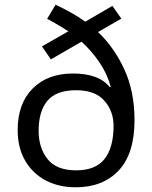

<svg xmlns="http://www.w3.org/2000/svg" viewBox="-20 -785 645 815"><path d="M216 -765Q248 -750 280.5 -732Q313 -714 342 -693L457 -760L495 -706L396 -649Q464 -585 507.5 -491Q551 -397 551 -275Q551 -133 484 -61.5Q417 10 301 10Q229 10 173.5 -19.5Q118 -49 86.5 -103.5Q55 -158 55 -233Q55 -345 118.5 -409Q182 -473 290 -473Q343 -473 382.5 -459Q422 -445 446 -415L450 -417Q434 -474 401 -522Q368 -570 326 -608L196 -533L158 -588L270 -652Q249 -666 226 -679.5Q203 -693 180 -705ZM303 -402Q219 -402 181.5 -357.5Q144 -313 144 -230Q144 -157 182 -109.5Q220 -62 303 -62Q386 -62 424 -110.5Q462 -159 462 -251Q462 -313 423 -357.5Q384 -402 303 -402Z"/></svg>

Font: Noto Sans Lepcha
Style: Regular
Weight: 400
Designer: Monotype Design Team
Foundry: Monotype Imaging Inc.
Version: Version 2.006; ttfautohint (v1.8.4.7-5d5b)